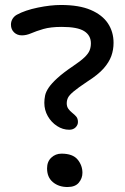

<svg xmlns="http://www.w3.org/2000/svg" viewBox="-20 -740 502 771"><path d="M258 -219Q232 -219 209 -234Q186 -249 172 -273.5Q158 -298 158 -327Q158 -341 161 -356Q164 -371 175.5 -388Q187 -405 210.5 -426.5Q234 -448 274 -475Q304 -495 319.5 -510Q335 -525 340 -538Q345 -551 345 -566Q345 -598 318 -615Q291 -632 228 -632Q183 -632 154 -623.5Q125 -615 105.5 -606.5Q86 -598 68 -598Q49 -598 36.5 -610Q24 -622 24 -641Q24 -654 30.5 -664.5Q37 -675 48 -681Q81 -699 132 -709.5Q183 -720 225 -720Q298 -720 344.5 -700Q391 -680 413.5 -646Q436 -612 436 -568Q436 -540 427 -515Q418 -490 396 -465Q374 -440 330 -412Q294 -388 276 -373Q258 -358 253 -347.5Q248 -337 248 -325Q248 -312 254.5 -303Q261 -294 270 -287Q279 -280 286 -272Q293 -264 293 -250Q293 -238 283.5 -228.5Q274 -219 258 -219ZM251 11Q216 11 192.5 -8.5Q169 -28 169 -64Q169 -91 186 -107Q203 -123 227 -123Q272 -123 291.5 -99.5Q311 -76 311 -46Q311 -24 296.5 -6.5Q282 11 251 11Z"/></svg>

Font: Shantell Sans Light
Style: Regular
Weight: 400
Version: Version 1.011;[c5ecc13dd]